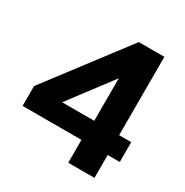

<svg xmlns="http://www.w3.org/2000/svg" viewBox="-166 -855 953 989"><g transform="rotate(30 311.0 -360.0)"><path d="M374 0V-136H24V-254L378 -720H530V-254H602V-136H530V0ZM191 -254H382V-507Z"/></g></svg>

Font: Instrument Sans
Style: Bold
Weight: 700
Designer: Rodrigo Fuenzalida
Foundry: fragTYPE
Version: Version 1.000; ttfautohint (v1.8.4.7-5d5b);gftools[0.9.28]